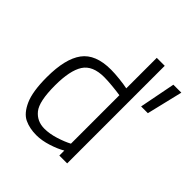

<svg xmlns="http://www.w3.org/2000/svg" viewBox="-198 -859 1006 1006"><g transform="rotate(45 304.5 -356.5)"><path d="M53 -244Q53 -380 101 -445Q149 -510 263 -510Q291 -510 328 -506Q365 -502 389 -497V-723H448V0H390V-37Q360 -19 314.5 -4.5Q269 10 229 10Q179 10 141 -8Q103 -26 78 -82Q53 -138 53 -244ZM550 -685H609L561 -485H511ZM389 -87V-446Q364 -450 327.5 -453.5Q291 -457 266 -457Q180 -457 147 -405.5Q114 -354 114 -244Q114 -125 147 -84.5Q180 -44 235 -44Q273 -44 316 -57.5Q359 -71 389 -87Z"/></g></svg>

Font: Cairo Light
Style: Regular
Weight: 300
Designer: Mohamed Gaber, Accademia di Belle Arti di Urbino and others
Foundry: Kief Type Foundry, Accademia di Belle Arti di Urbino and others
Version: Version 3.011